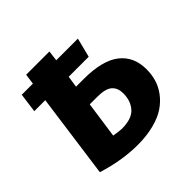

<svg xmlns="http://www.w3.org/2000/svg" viewBox="-144 -664 815 815"><g transform="rotate(-45 263.0 -257.0)"><path d="M276.9 -344.2Q388.2 -344.2 441.7 -302.7Q495.1 -261.2 495.1 -185.1Q495.1 -154.3 487.1 -126Q479 -97.7 459.7 -71.5Q440.4 -45.4 412.1 -26.1Q383.8 -6.8 340.1 4.6Q296.4 16.1 242.2 16.1Q147.5 16.1 45.9 -16.1L98.1 -396H32.2L43.9 -482.9H110.8L117.2 -529.8H256.8L251 -482.9H380.9L358.9 -396H238.8L231 -344.2ZM243.2 -80.1Q301.8 -80.1 327.4 -108.4Q353 -136.7 353 -182.1Q353 -215.8 332.8 -232.9Q312.5 -250 265.1 -250H219.2L195.8 -85.9Q231.9 -80.1 243.2 -80.1Z"/></g></svg>

Font: FiraGO SemiBold
Style: Italic
Weight: 600
Italic angle: -8°
Designer: bBox Type GmbH
Foundry: bBox Type GmbH
Version: Version 1.001;PS 001.001;hotconv 1.0.88;makeotf.lib2.5.64775